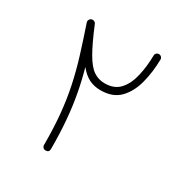

<svg xmlns="http://www.w3.org/2000/svg" viewBox="-148 -717 810 848"><g transform="rotate(30 257.5 -292.5)"><path d="M200.2 17.6Q192.9 17.6 187.7 12.5Q182.6 7.3 182.6 0Q182.6 -87.9 175.8 -158.2Q168.9 -228.5 155.5 -291.7Q142.1 -355 122.1 -419.9Q102.1 -484.9 75.7 -562.5Q73.2 -569.3 76.7 -576.4Q80.1 -583.5 86.9 -585.4Q94.7 -588.4 102.5 -583.5Q107.4 -581.1 109.4 -575.7Q143.6 -493.2 169.4 -448.5Q195.3 -403.8 220.7 -386.7Q246.1 -369.6 277.8 -369.6Q326.7 -369.6 353.5 -399.2Q380.4 -428.7 391.8 -477.5Q403.3 -526.4 404.3 -584Q404.3 -591.3 409.4 -596.4Q414.6 -601.6 421.9 -601.6Q429.2 -601.6 434.3 -596.4Q439.5 -591.3 439.5 -584Q438.5 -519.5 423.6 -462.4Q408.7 -405.3 374 -369.6Q339.4 -334 277.3 -334Q244.6 -334 218.5 -346.9Q192.4 -359.9 168.5 -389.6Q185.1 -330.6 196 -271.5Q207 -212.4 212.6 -146.2Q218.3 -80.1 218.3 0Q218.3 17.6 200.2 17.6Z"/></g></svg>

Font: Mikhak-DS1-FD ExtraLight
Style: Regular
Weight: 200
Designer: Amin Abedi
Version: Version 3.2